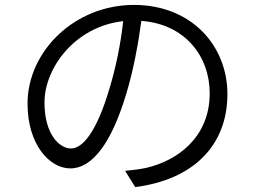

<svg xmlns="http://www.w3.org/2000/svg" viewBox="-20 -733 1040 781"><path d="M481 -647C471 -554 451 -457 425 -372C373 -196 316 -129 269 -129C222 -129 161 -186 161 -316C161 -457 285 -625 481 -647ZM555 -648C732 -635 833 -505 833 -353C833 -175 702 -79 574 -50C551 -45 520 -41 489 -38L530 28C765 -2 905 -140 905 -350C905 -549 757 -713 525 -713C284 -713 92 -525 92 -311C92 -146 181 -48 266 -48C355 -48 434 -150 495 -356C523 -449 542 -553 555 -648Z"/></svg>

Font: ChiuKong Gothic MN Normal
Style: Regular
Weight: 350
Designer: Ryoko NISHIZUKA 西塚涼子 (kana, bopomofo & ideographs); Paul D. Hunt (Latin, Greek & Cyrillic); Sandoll Communications 산돌커뮤니
Foundry: Adobe
Version: Version 1.300